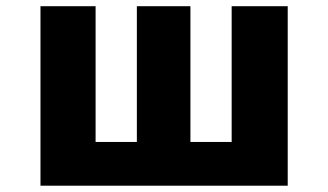

<svg xmlns="http://www.w3.org/2000/svg" viewBox="-20 -589 1040 609"><path d="M108.4 0V-569.3H283.2V-138.7H414.1V-569.3H584V-138.7H714.8V-569.3H892.6V0Z"/></svg>

Font: GenEi Gothic M Heavy
Style: Regular
Weight: 800
Designer: o_tamon (Modified); [Source Han Sans]
Ryoko NISHIZUKA  (kana & ideographs); Paul D. Hunt (Latin, Greek & Cyrillic); Wenl
Version: Version 1.1a;Original Version 1.004